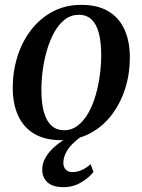

<svg xmlns="http://www.w3.org/2000/svg" viewBox="-20 -566 587 791"><path d="M315.5 -546Q381 -546 425.2 -520.2Q469.5 -494.5 492.2 -445.8Q515 -397 515 -328Q515 -262.5 495.8 -201.5Q476.5 -140.5 440 -92.5Q403.5 -44.5 350.8 -16.5Q298 11.5 231.5 11.5Q166.5 11.5 122.2 -14.2Q78 -40 55.2 -88.5Q32.5 -137 32.5 -204.5Q32.5 -271.5 51.8 -333Q71 -394.5 108 -442.5Q145 -490.5 197.2 -518.2Q249.5 -546 315.5 -546ZM305 -505Q272.5 -505 247.5 -485.8Q222.5 -466.5 204.2 -434Q186 -401.5 174 -361.2Q162 -321 156.2 -278Q150.5 -235 150.5 -195Q150.5 -139 161.5 -102.2Q172.5 -65.5 193.2 -47.5Q214 -29.5 244 -29.5Q275.5 -29.5 300.5 -48.8Q325.5 -68 343.8 -100.2Q362 -132.5 373.8 -172.8Q385.5 -213 391.2 -255.8Q397 -298.5 397 -338.5Q397 -391 387.5 -428.2Q378 -465.5 357.8 -485.2Q337.5 -505 305 -505ZM240 205Q197.5 205 175.8 185.2Q154 165.5 154 133Q154 108.5 165.8 86.5Q177.5 64.5 197.5 45.5Q217.5 26.5 242.5 10Q267.5 -6.5 293.5 -19.5L314.5 -32.5L338.5 -20Q307.5 0 285.5 20.2Q263.5 40.5 252.5 61.5Q241.5 82.5 241 104Q241 123 251 133Q261 143 279.5 143Q297 143 316 134.8Q335 126.5 353.5 110.5L365 142.5Q347.5 165.5 314.2 185.5Q281 205.5 240 205Z"/></svg>

Font: Merriweather 72pt Medium
Style: Italic
Weight: 500
Italic angle: -7.8°
Version: Version 2.101